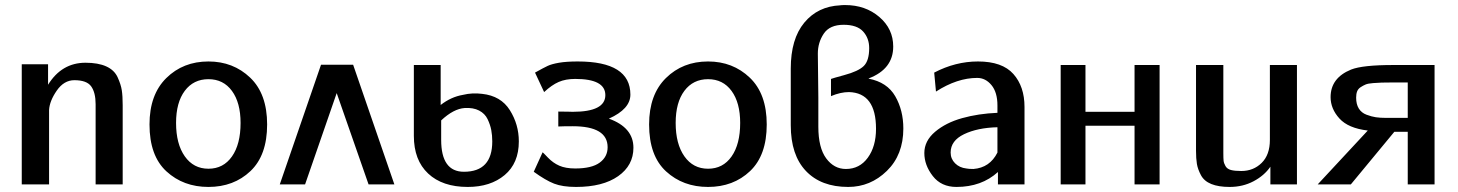

<svg xmlns="http://www.w3.org/2000/svg" viewBox="-20 -729 5765 759"><path d="M66 0V-475H170V-394Q224 -481 318 -481Q368 -481 400 -466.5Q432 -452 445 -423.5Q458 -395 461.5 -372Q465 -349 465 -313V0H358V-317Q358 -363 340.5 -387.5Q323 -412 274 -412Q233 -412 204.5 -371Q176 -330 174 -294V0Z M571 -237Q571 -355 637.5 -420.5Q704 -486 804 -486Q902 -486 969 -422Q1036 -358 1036 -237Q1036 -115 970 -52.5Q904 10 804 10Q705 10 638 -51.5Q571 -113 571 -237ZM676 -243Q676 -160 710.5 -111Q745 -62 804 -62Q863 -62 897 -110.5Q931 -159 931 -243Q931 -323 897 -369.5Q863 -416 804 -416Q745 -416 710.5 -370Q676 -324 676 -243Z M1539 0H1437L1311 -361L1186 0H1086L1249 -473H1376Z M1616 -192V-472H1722V-314Q1763 -346 1810 -354Q1847 -363 1886 -358Q1960 -350 1995.5 -293.5Q2031 -237 2031 -170Q2031 -84 1975 -37Q1919 10 1829 10Q1729 10 1672.5 -43Q1616 -96 1616 -192ZM1724 -253V-176Q1724 -50 1814 -50Q1926 -50 1926 -170Q1926 -194 1922 -215Q1918 -236 1907.5 -258Q1897 -280 1874 -292Q1851 -304 1817 -302Q1773 -299 1724 -253Z M2090 -50 2125 -127Q2126 -127 2146 -106Q2166 -85 2191 -74Q2216 -63 2254 -63Q2319 -63 2350.5 -86Q2382 -109 2382 -147Q2382 -230 2244 -230Q2206 -230 2187 -229V-288Q2209 -288 2226 -287.5Q2243 -287 2244 -287Q2373 -287 2373 -353Q2373 -417 2254 -417Q2216 -417 2188.5 -405Q2161 -393 2131 -365L2095 -442Q2129 -461 2145 -468.5Q2161 -476 2190 -481Q2219 -486 2264 -486Q2472 -486 2472 -355Q2472 -298 2387 -260Q2484 -225 2484 -145Q2484 -75 2423.5 -32.5Q2363 10 2257 10Q2204 10 2170.5 -3Q2137 -16 2090 -50Z M2546 -237Q2546 -355 2612.5 -420.5Q2679 -486 2779 -486Q2877 -486 2944 -422Q3011 -358 3011 -237Q3011 -115 2945 -52.5Q2879 10 2779 10Q2680 10 2613 -51.5Q2546 -113 2546 -237ZM2651 -243Q2651 -160 2685.5 -111Q2720 -62 2779 -62Q2838 -62 2872 -110.5Q2906 -159 2906 -243Q2906 -323 2872 -369.5Q2838 -416 2779 -416Q2720 -416 2685.5 -370Q2651 -324 2651 -243Z M3106 -234V-458Q3106 -575 3159.5 -639.5Q3213 -704 3302 -708H3301Q3307 -709 3321 -709Q3401 -709 3456 -662Q3511 -615 3511 -545Q3511 -456 3414 -419V-418Q3487 -404 3519 -348.5Q3551 -293 3551 -221Q3551 -117 3486 -53.5Q3421 10 3333 10Q3226 10 3166 -53Q3106 -116 3106 -234ZM3265 -349V-417Q3273 -420 3317 -432Q3373 -447 3394.5 -468Q3416 -489 3416 -539Q3416 -578 3392 -604.5Q3368 -631 3315 -631Q3260 -631 3236.5 -596Q3213 -561 3213 -517L3215 -343V-267V-228Q3215 -145 3246 -103Q3277 -61 3324 -61Q3378 -61 3410.5 -105.5Q3443 -150 3443 -220Q3443 -362 3336 -365Q3303 -365 3265 -349Z M3923 -283V-312Q3923 -364 3899.5 -392.5Q3876 -421 3843 -421Q3764 -421 3680 -367L3673 -442Q3757 -486 3846 -486Q3942 -486 3986 -436.5Q4030 -387 4030 -306V0H3925V-49Q3860 10 3761 10Q3701 10 3667.5 -33Q3634 -76 3634 -124Q3634 -172 3676.5 -208Q3719 -244 3783.5 -262Q3848 -280 3923 -283ZM3738 -126Q3738 -101 3755.5 -83.5Q3773 -66 3800 -63Q3809 -61 3828 -61Q3893 -66 3923 -126V-226Q3844 -224 3791 -198.5Q3738 -173 3738 -126Z M4173 0V-472H4271V-287H4465V-472H4564V0H4465V-232H4271V0Z M4708 -133V-472H4816V-124Q4816 -103 4817 -93.5Q4818 -84 4824.5 -72.5Q4831 -61 4846 -57Q4861 -53 4887 -53Q4935 -53 4967.5 -85Q5000 -117 5000 -176V-472H5107V0H5002V-70Q4978 -35 4935.5 -12.5Q4893 10 4841 10Q4797 10 4768.5 -1.5Q4740 -13 4727.5 -36.5Q4715 -60 4711.5 -81Q4708 -102 4708 -133Z M5189 0 5387 -213Q5310 -222 5275 -260.5Q5240 -299 5240 -345Q5240 -421 5321 -454Q5366 -472 5488 -472H5651V0H5545V-208H5492L5320 0ZM5341 -343Q5341 -317 5351.5 -300Q5362 -283 5382 -275.5Q5402 -268 5419 -265.5Q5436 -263 5459 -263H5545V-403H5484Q5456 -403 5442 -402.5Q5428 -402 5408 -400.5Q5388 -399 5378.5 -395Q5369 -391 5359 -384.5Q5349 -378 5345 -368Q5341 -358 5341 -343Z"/></svg>

Font: Coval
Style: Medium
Weight: 500
Foundry: Context Ltd
Version: Version 001.000